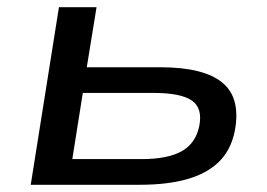

<svg xmlns="http://www.w3.org/2000/svg" viewBox="-20 -511 739 531"><path d="M65 0 143 -491H247L220 -325H423Q544 -325 595.5 -282Q647 -239 629 -147Q618 -95 585 -63Q552 -31 497.5 -15.5Q443 0 367 0ZM180 -71H372Q443 -71 482 -92.5Q521 -114 531 -162Q541 -212 510.5 -233Q480 -254 405 -254H209Z"/></svg>

Font: Nunito Sans 10pt Expanded Medium
Style: Italic
Weight: 500
Width: 7
Italic angle: -9°
Designer: Vernon Adams
Foundry: Vernon Adams
Version: Version 3.101;gftools[0.9.27]